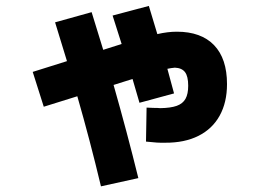

<svg xmlns="http://www.w3.org/2000/svg" viewBox="-20 -620 904 662"><path d="M483.4 -131.8 485.4 -249 508.8 -248Q525.4 -248 532.2 -247.1Q568.4 -247.6 589.4 -255.1Q610.4 -262.7 619.6 -279.3Q628.9 -295.9 628.9 -324.2Q628.9 -356.9 617.9 -371.3Q606.9 -385.7 583 -386.7Q571.3 -385.7 557.1 -382.8L580.1 -297.9L460.9 -265.6L437 -347.7L371.6 -327.1Q418 -164.1 457 -5.9L328.1 22.5Q290 -137.2 246.6 -288.1L130.9 -252L92.8 -372.1L210.9 -409.2L169.9 -543L295.9 -578.1L335.9 -448.2L399.4 -468.3L368.2 -566.4L493.2 -599.6L522.5 -502.4Q558.1 -510.7 589.8 -510.7Q673.3 -510.7 718 -464.4Q762.7 -418 762.7 -330.1Q762.7 -267.1 737.5 -221.4Q712.4 -175.8 664.3 -151.6Q616.2 -127.4 548.8 -127.9Q524.4 -127 483.4 -131.8Z"/></svg>

Font: Pretendard GOV ExtraBold
Style: Regular
Weight: 800
Designer: Base glyphs from Inter by Rasmus Andersson; Hangeul glyphs from Noto Sans CJK(Source Han Sans) by Jang Soo-young and Kan
Foundry: Kil Hyung-jin
Version: Version 1.309